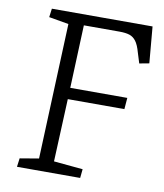

<svg xmlns="http://www.w3.org/2000/svg" viewBox="-80 -767 710 832"><g transform="rotate(10 275.0 -350.5)"><path d="M56 -38 139 -52 163 -648 76 -663 81 -701H524L538 -541L495 -533L481 -578Q472 -611 460 -627Q448 -643 431 -648.5Q414 -654 386 -654H230L219 -377H470L466 -327H217L205 -51L333 -39L329 0H51Z"/></g></svg>

Font: Literata Light
Style: Italic
Weight: 300
Italic angle: -2°
Designer: Latin by Veronika Burian and Jose Scaglione. Greek by Irene Vlachou. Cyrillic by Vera Evstafieva
Foundry: TypeTogether
Version: Version 3.103;gftools[0.9.29]